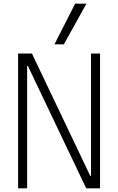

<svg xmlns="http://www.w3.org/2000/svg" viewBox="-20 -1020 640 1040"><path d="M78 0V-730H153L469 -67H473V-730H522V0H447L131 -663H127V0ZM326 -780H275L387 -1000H448Z"/></svg>

Font: M PLUS Code Latin 60 Light
Style: Regular
Weight: 300
Width: 7
Monospace: yes
Designer: Coji Morishita
Foundry: UNDERFOREST DESIGN
Version: Version 1.005; ttfautohint (v1.8.3)